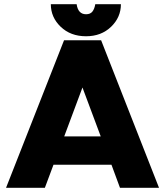

<svg xmlns="http://www.w3.org/2000/svg" viewBox="-20 -895 787 915"><path d="M8.8 0 285.2 -703.1H461.9L737.8 0H551.8L511.2 -109.9H234.9L193.8 0ZM286.1 -245.1H460L373 -478ZM390.1 -722.2Q316.4 -722.2 269.3 -767.3Q222.2 -812.5 222.2 -875H345.2Q352.1 -827.1 390.1 -827.1Q410.2 -827.1 420.2 -839.6Q430.2 -852.1 434.1 -875H556.2Q556.2 -812.5 509.3 -767.3Q462.4 -722.2 390.1 -722.2Z"/></svg>

Font: LT Superior Black
Style: Regular
Weight: 900
Designer: Daniel Lyons
Foundry: LyonsType
Version: Version 2.005